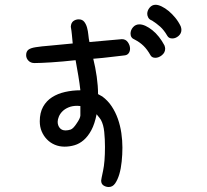

<svg xmlns="http://www.w3.org/2000/svg" viewBox="-20 -708 845 785"><path d="M121.1 -450.2Q105.5 -450.2 96.2 -460Q86.9 -469.7 86.9 -482.4Q86.9 -497.1 95.7 -504.4Q104.5 -511.7 126.5 -515.1Q148.4 -518.6 185.1 -521.5Q221.7 -524.4 277.3 -530.3Q275.4 -550.8 273.9 -566.4Q272.5 -582 269.5 -598.6Q270.5 -615.2 280.3 -622.1Q290 -628.9 301.8 -628.9Q316.4 -628.9 324.2 -619.1Q332 -609.4 335.9 -595.2Q339.8 -581.1 341.3 -564.9Q342.8 -548.8 345.7 -536.1Q387.7 -540 422.9 -543Q458 -545.9 478.5 -547.9Q494.1 -547.9 502.9 -535.2Q511.7 -522.5 511.7 -508.8Q511.7 -498 505.9 -490.2Q500 -482.4 488.3 -481.4Q468.8 -479.5 434.1 -475.1Q399.4 -470.7 361.3 -467.8Q370.1 -432.6 375.5 -394.5Q380.9 -356.4 380.9 -323.2L398.4 -313.5Q420.9 -296.9 436.5 -273.4Q452.1 -250 461.9 -222.2Q471.7 -194.3 476.1 -164.1Q480.5 -133.8 480.5 -104.5Q480.5 -76.2 477.5 -47.4Q474.6 -18.6 467.8 4.4Q460.9 27.3 450.7 42Q440.4 56.6 424.8 56.6Q413.1 56.6 403.3 50.3Q393.6 43.9 393.6 30.3Q393.6 26.4 401.4 -9.8Q409.2 -45.9 409.2 -107.4Q409.2 -138.7 406.2 -168.5Q403.3 -198.2 392.6 -217.8Q387.7 -225.6 380.9 -233.4Q374 -241.2 374 -242.2Q374 -241.2 374.5 -241.7Q375 -242.2 375 -241.2Q367.2 -201.2 353.5 -175.8Q339.8 -150.4 322.3 -135.3Q304.7 -120.1 284.7 -114.3Q264.6 -108.4 244.1 -108.4Q222.7 -108.4 204.1 -116.2Q185.5 -124 171.9 -138.2Q158.2 -152.3 150.4 -170.9Q142.6 -189.5 142.6 -211.9Q142.6 -247.1 156.2 -271.5Q169.9 -295.9 192.9 -310.5Q215.8 -325.2 246.1 -332Q276.4 -338.9 308.6 -338.9Q305.7 -366.2 300.3 -397.9Q294.9 -429.7 289.1 -461.9Q236.3 -456.1 190.4 -453.1Q144.5 -450.2 121.1 -450.2ZM308.6 -274.4Q305.7 -274.4 302.7 -274.9Q299.8 -275.4 295.9 -275.4Q275.4 -275.4 260.3 -269Q245.1 -262.7 235.4 -252.9Q225.6 -243.2 220.7 -231.4Q215.8 -219.7 215.8 -210Q215.8 -195.3 224.1 -185.1Q232.4 -174.8 248 -174.8Q257.8 -174.8 268.6 -178.2Q279.3 -181.6 293.9 -204.1Q307.6 -223.6 308.6 -235.4ZM531.2 -545.9Q513.7 -552.7 513.7 -570.3Q513.7 -585 523.9 -596.7Q534.2 -608.4 549.8 -608.4Q561.5 -608.4 575.2 -602.1Q588.9 -595.7 603 -584.5Q617.2 -573.2 629.9 -557.1Q642.6 -541 652.3 -522.5Q655.3 -514.6 655.3 -508.8Q655.3 -493.2 642.1 -482.4Q628.9 -471.7 615.2 -471.7Q601.6 -471.7 595.7 -481.4Q582 -505.9 566.9 -520.5Q551.8 -535.2 531.2 -545.9ZM601.6 -624Q590.8 -627.9 586.4 -635.7Q582 -643.6 582 -651.4Q582 -665 591.8 -676.8Q601.6 -688.5 616.2 -688.5Q627 -688.5 641.1 -681.6Q655.3 -674.8 669.4 -663.1Q683.6 -651.4 696.8 -635.3Q710 -619.1 718.8 -600.6Q721.7 -592.8 721.7 -585.9Q721.7 -571.3 710 -561Q698.2 -550.8 684.6 -550.8Q669.9 -550.8 664.1 -561.5Q650.4 -585 635.3 -598.6Q620.1 -612.3 601.6 -624Z"/></svg>

Font: Gamja Flower
Style: Regular
Weight: 400
Designer: YoonDesign Inc.
Foundry: YoonDesign Inc.
Version: Version 3.00;build 20171102